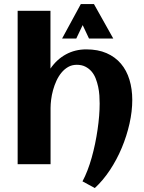

<svg xmlns="http://www.w3.org/2000/svg" viewBox="-20 -826 726 966"><path d="M645.5 -323.2Q645.5 -266.1 631.6 -204.1Q617.7 -142.1 592.8 -82.5Q567.9 -22.9 533.2 29.5Q498.5 82 457 120.1L395 86.4Q408.2 62 419.9 31.7Q431.6 1.5 441.2 -32.5Q450.7 -66.4 458.3 -102.5Q465.8 -138.7 470.9 -174.1Q476.1 -209.5 478.8 -242.9Q481.4 -276.4 481.4 -305.2Q481.4 -324.2 480 -345.9Q478.5 -367.7 473.9 -389.4Q469.2 -411.1 461.4 -431.2Q453.6 -451.2 440.7 -466.3Q427.7 -481.4 409.4 -490.7Q391.1 -500 366.2 -500Q341.8 -500 322.8 -489Q303.7 -478 289.1 -460.2Q274.4 -442.4 263.9 -419.4Q253.4 -396.5 246.8 -372.3Q240.2 -348.1 237.3 -324.7Q234.4 -301.3 234.4 -282.7V0H68.8V-771.5H233.9V-481Q265.6 -527.3 311.8 -552.5Q357.9 -577.6 414.1 -577.6Q472.7 -577.6 516.1 -558.6Q559.6 -539.6 588.4 -505.6Q617.2 -471.7 631.3 -425Q645.5 -378.4 645.5 -323.2ZM549.8 -632.3H427.7L396 -699.7L363.8 -632.3H292.5L386.7 -805.7H452.6Z"/></svg>

Font: Aclonica
Style: Regular
Weight: 400
Designer: Astigmatic (AOETI)
Foundry: Astigmatic (AOETI)
Version: Version 1.000